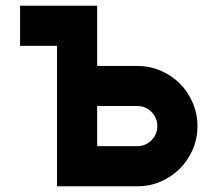

<svg xmlns="http://www.w3.org/2000/svg" viewBox="-20 -650 759 670"><path d="M669 -210Q669 -166 652.5 -128Q636 -90 607.5 -61.5Q579 -33 541 -16.5Q503 0 459 0H179V-490H50V-630H319V-420H459Q502 -420 540.5 -403.5Q579 -387 607.5 -358.5Q636 -330 652.5 -291.5Q669 -253 669 -210ZM529 -210Q529 -239 508.5 -259.5Q488 -280 459 -280H319V-140H459Q488 -140 508.5 -160.5Q529 -181 529 -210Z"/></svg>

Font: CAT North
Style: Regular
Weight: 400
Designer: Peter Wiegel
Foundry: Peter Wiegel
Version: Version 1.000